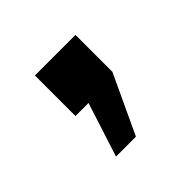

<svg xmlns="http://www.w3.org/2000/svg" viewBox="-74 -187 375 375"><g transform="rotate(-45 113.0 0.0)"><path d="M169 -10 112 112H57L93 0H57V-112H169Z"/></g></svg>

Font: Bebas Kai
Style: Regular
Weight: 400
Designer: Ryoichi Tsunekawa
Foundry: Dharma Type
Version: Version 1.001;PS 001.001;hotconv 1.0.70;makeotf.lib2.5.58329